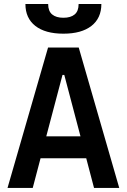

<svg xmlns="http://www.w3.org/2000/svg" viewBox="-20 -928 626 948"><path d="M17.1 0 217.3 -693.4H368.7L568.8 0H444.3L405.8 -146.5H180.2L141.6 0ZM208.5 -254.9H377.4L297.4 -558.1H288.6ZM293 -761.7Q203.6 -761.7 154.5 -800Q105.5 -838.4 105.5 -908.2H217.8Q217.8 -873 237.5 -856.7Q257.3 -840.3 293 -840.3Q329.1 -840.3 348.6 -856.7Q368.2 -873 368.2 -908.2H480.5Q480.5 -838.4 431.4 -800Q382.3 -761.7 293 -761.7Z"/></svg>

Font: Cascadia Code SemiBold
Style: Regular
Weight: 600
Monospace: yes
Designer: Aaron Bell
Foundry: Saja Typeworks
Version: Version 2404.023; ttfautohint (v1.8.4)